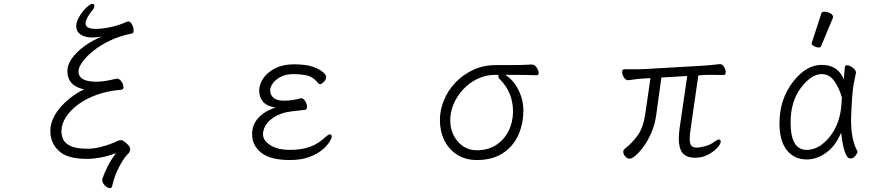

<svg xmlns="http://www.w3.org/2000/svg" viewBox="-20 -820 4540 1003"><path d="M592 -409Q604 -409 614.5 -394Q625 -379 625 -365Q625 -352 613 -351Q546 -346 489 -326Q432 -306 390 -275.5Q348 -245 324.5 -208.5Q301 -172 301 -134Q301 -109 312 -88.5Q323 -68 352.5 -55.5Q382 -43 438 -43Q467 -43 501.5 -51Q536 -59 576 -75Q581 -77 591.5 -82.5Q602 -88 612 -88Q619 -88 630 -80Q641 -72 650.5 -61.5Q660 -51 660 -41Q660 -27 650 -17.5Q640 -8 632 3Q612 31 594.5 67.5Q577 104 566 152Q563 163 554 163Q543 163 528.5 149.5Q514 136 514 120Q514 115 515 113Q525 84 542.5 49Q560 14 586 -20Q543 -4 505 3Q467 10 434 10Q331 10 287 -32Q243 -74 243 -135Q243 -173 260.5 -207.5Q278 -242 305.5 -270.5Q333 -299 363.5 -320.5Q394 -342 420 -353Q332 -371 332 -450Q332 -482 356 -515.5Q380 -549 421 -579Q462 -609 512 -629Q499 -627 487.5 -625.5Q476 -624 465 -624Q423 -624 400.5 -640Q378 -656 378 -683Q378 -701 388 -721.5Q398 -742 412.5 -760Q427 -778 441 -789Q455 -800 462 -800Q473 -800 473 -788Q473 -781 467 -772Q448 -749 437.5 -730Q427 -711 427 -698Q427 -669 480 -669Q512 -669 556 -678Q600 -687 642 -706Q646 -708 649 -708Q662 -708 670 -691.5Q678 -675 678 -661Q678 -646 670 -645Q607 -633 555.5 -608.5Q504 -584 467 -554Q430 -524 410 -495.5Q390 -467 390 -448Q390 -426 403.5 -414Q417 -402 438 -397.5Q459 -393 481 -393Q507 -393 533 -397.5Q559 -402 589 -409Z M1419 -259Q1376 -264 1355 -287.5Q1334 -311 1334 -347Q1334 -379 1355 -410.5Q1376 -442 1417 -463Q1458 -484 1516 -484Q1578 -484 1614.5 -471Q1651 -458 1667.5 -443Q1684 -428 1684 -420Q1684 -403 1671 -391.5Q1658 -380 1653 -380Q1647 -380 1642.5 -385Q1638 -390 1633 -396Q1609 -422 1576.5 -427.5Q1544 -433 1514 -433Q1475 -433 1447.5 -419Q1420 -405 1405.5 -385Q1391 -365 1391 -347Q1391 -343 1394.5 -330Q1398 -317 1414 -305.5Q1430 -294 1467 -294Q1486 -294 1509 -297.5Q1532 -301 1549 -306Q1550 -306 1551 -306.5Q1552 -307 1553 -307Q1565 -307 1574.5 -291.5Q1584 -276 1584 -262Q1584 -247 1572 -246Q1541 -243 1506 -238.5Q1471 -234 1454 -228Q1404 -210 1379 -180.5Q1354 -151 1354 -119Q1354 -85 1393 -61Q1432 -37 1496 -37Q1554 -37 1599 -53Q1644 -69 1682 -106Q1696 -118 1703 -118Q1713 -118 1713 -106Q1713 -98 1701 -78.5Q1689 -59 1663 -37Q1637 -15 1595 0.5Q1553 16 1494 16Q1394 16 1345.5 -21.5Q1297 -59 1297 -119Q1297 -215 1419 -259Z M2759 -483Q2773 -483 2783.5 -467Q2794 -451 2794 -438Q2794 -427 2783 -427Q2750 -428 2721 -428.5Q2692 -429 2657 -429H2619Q2645 -414 2666.5 -385.5Q2688 -357 2701 -320.5Q2714 -284 2714 -244Q2714 -171 2686.5 -112Q2659 -53 2605 -18.5Q2551 16 2471 16Q2412 16 2368.5 -11.5Q2325 -39 2301.5 -86.5Q2278 -134 2278 -193Q2278 -244 2298.5 -295Q2319 -346 2358 -387.5Q2397 -429 2451 -454.5Q2505 -480 2571 -480H2653Q2707 -480 2758 -483ZM2567 -429Q2517 -429 2474 -408Q2431 -387 2399 -352.5Q2367 -318 2349.5 -276Q2332 -234 2332 -193Q2332 -147 2350.5 -111.5Q2369 -76 2400 -55.5Q2431 -35 2470 -35Q2530 -35 2572.5 -63Q2615 -91 2637.5 -137.5Q2660 -184 2660 -238Q2660 -288 2642 -331Q2624 -374 2592 -405Q2583 -414 2583 -422Q2583 -425 2585 -429Z M3570 -423 3435 -415 3408 -219Q3401 -168 3382.5 -126Q3364 -84 3341.5 -53.5Q3319 -23 3299.5 -7Q3280 9 3270 9Q3257 9 3246.5 -2.5Q3236 -14 3236 -27Q3236 -36 3243 -42Q3283 -73 3312 -114Q3341 -155 3351 -226L3378 -412L3345 -410Q3320 -409 3296.5 -405.5Q3273 -402 3262 -401H3261Q3248 -401 3239 -416Q3230 -431 3230 -444Q3230 -458 3241 -458H3282Q3296 -458 3312.5 -458Q3329 -458 3344 -459L3656 -477Q3679 -479 3703 -481Q3727 -483 3739 -485H3742Q3754 -485 3762.5 -470.5Q3771 -456 3771 -443Q3771 -428 3760 -428Q3752 -428 3734 -428.5Q3716 -429 3696 -429Q3686 -429 3676 -429Q3666 -429 3657 -428L3628 -426L3587 -141Q3585 -127 3584 -115.5Q3583 -104 3583 -95Q3583 -69 3591.5 -59Q3600 -49 3619 -49Q3637 -49 3664.5 -56.5Q3692 -64 3711 -79Q3728 -91 3736 -91Q3745 -91 3745 -80Q3745 -68 3727 -48Q3709 -28 3679 -12Q3649 4 3611 4Q3566 4 3546 -20.5Q3526 -45 3526 -95Q3526 -107 3527 -120.5Q3528 -134 3530 -149Z M4220 -594Q4271 -750 4271 -751Q4273 -759 4288 -759Q4303 -759 4317.5 -750.5Q4332 -742 4332 -732Q4332 -730 4332 -729L4269 -578Q4267 -572 4256 -572Q4245 -572 4232.5 -579Q4220 -586 4220 -590Q4220 -592 4220 -594ZM4381 -421 4388 -406Q4392 -445 4393 -466Q4394 -479 4404 -479Q4418 -479 4434 -467Q4450 -455 4452 -442Q4447 -420 4439 -378Q4434 -348 4431 -306Q4426 -225 4426 -193Q4426 -90 4458 -32L4460 -28Q4459 -20 4448.5 -6Q4438 8 4422 8Q4409 8 4399.5 -12Q4390 -32 4384 -62Q4378 -92 4374 -126L4366 -110Q4339 -52 4292 -19.5Q4245 13 4195 13Q4129 13 4090.5 -35.5Q4052 -84 4052 -175Q4052 -300 4121 -390.5Q4190 -481 4273 -481Q4348 -481 4381 -421ZM4277 -68Q4372 -145 4377 -296Q4377 -304 4378 -311Q4367 -349 4350 -378Q4321 -433 4273 -433Q4218 -433 4164 -361.5Q4110 -290 4110 -180Q4110 -37 4194 -37Q4238 -37 4277 -68Z"/></svg>

Font: Moon Stars Kai T HW Light
Style: Regular
Weight: 300
Designer: GuiWonder
Version: Version 1.101